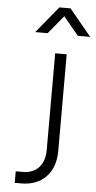

<svg xmlns="http://www.w3.org/2000/svg" viewBox="-65 -1042 541 1079"><g transform="rotate(5 206.0 -502.0)"><path d="M172 -854 257 -957 342 -854H412L288 -1004H225L102 -854ZM100 0C214 0 289 -76 289 -198V-745H224V-200C224 -113 176 -65 100 -65H61V0Z"/></g></svg>

Font: Plus Jakarta Sans Light
Style: Regular
Weight: 300
Designer: Gumpita Rahayu
Foundry: Tokotype
Version: Version 2.071;gftools[0.9.30]